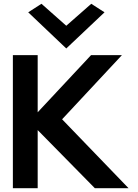

<svg xmlns="http://www.w3.org/2000/svg" viewBox="-20 -994 727 1014"><path d="M129 -929 330 -738 532 -929 462 -974 330 -858 199 -974ZM659 0 308 -364 624 -703H461L179 -401V-703H48V0H179V-307L481 0Z"/></svg>

Font: Bluebird
Style: Regular
Weight: 400
Designer: Jasper
Foundry: Cannot Into Space Fonts
Version: Version 0.98